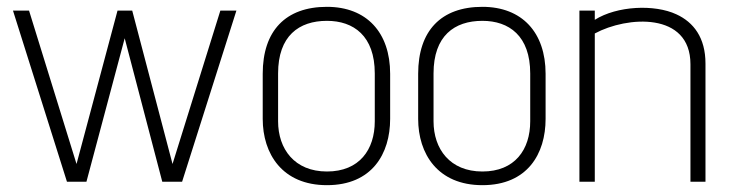

<svg xmlns="http://www.w3.org/2000/svg" viewBox="-20 -532 2152 562"><path d="M18 -501 176 0H233L345 -420L455 0H513L672 -501H625L485 -52L367 -501H324L204 -52L65 -501Z M749 -184C749 -82 806 10 937 10C1069 10 1122 -82 1122 -184V-316C1122 -437 1053 -512 937 -512C816 -512 749 -442 749 -316ZM794 -317C794 -427 855 -471 937 -471C1015 -471 1077 -427 1077 -317V-177C1077 -94 1032 -30 937 -30C842 -30 794 -96 794 -177Z M1204 -184C1204 -82 1261 10 1392 10C1524 10 1577 -82 1577 -184V-316C1577 -437 1508 -512 1392 -512C1271 -512 1204 -442 1204 -316ZM1249 -317C1249 -427 1310 -471 1392 -471C1470 -471 1532 -427 1532 -317V-177C1532 -94 1487 -30 1392 -30C1297 -30 1249 -96 1249 -177Z M1676 -501V0H1721V-434C1815 -485 2001 -498 2001 -344V0H2045V-346C2045 -422 2010 -467 1960 -490C1896 -520 1786 -515 1721 -474V-501Z"/></svg>

Font: Advent Pro
Style: Light
Weight: 300
Designer: Andreas Kalpakidis
Foundry: Andreas Kalpakidis
Version: Version 2.002 2007